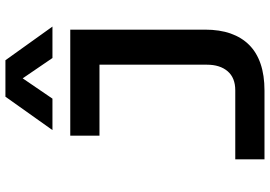

<svg xmlns="http://www.w3.org/2000/svg" viewBox="-160 -810 971 690"><g transform="rotate(-90 325.0 -465.5)"><path d="M97 0V-105H345Q390 -105 413.5 -132.5Q437 -160 437 -207V-698H563V-214Q563 -161 549 -121.5Q535 -82 508 -55Q481 -28 440 -14Q399 0 344 0ZM182 -698H553V-593H182ZM202 -762 322 -931H453L574 -762H461L388 -869L315 -762Z"/></g></svg>

Font: Azeret Mono Thin Medium
Style: Regular
Weight: 500
Version: Version 1.002